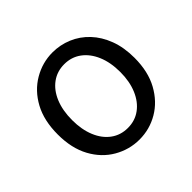

<svg xmlns="http://www.w3.org/2000/svg" viewBox="-141 -716 888 888"><g transform="rotate(-45 303.0 -272.0)"><path d="M303 13Q237 13 179 -20.5Q121 -54 86.5 -117.5Q52 -181 52 -271Q52 -362 86.5 -425.5Q121 -489 179 -523Q237 -557 303 -557Q353 -557 398.5 -538Q444 -519 479 -482Q514 -445 534 -392Q554 -339 554 -271Q554 -181 519 -117.5Q484 -54 427 -20.5Q370 13 303 13ZM303 -63Q350 -63 385.5 -89Q421 -115 441 -162Q461 -209 461 -271Q461 -334 441 -381Q421 -428 385.5 -454Q350 -480 303 -480Q256 -480 220.5 -454Q185 -428 165.5 -381Q146 -334 146 -271Q146 -209 165.5 -162Q185 -115 220.5 -89Q256 -63 303 -63Z"/></g></svg>

Font: Noto Sans KR
Style: Regular
Weight: 400
Designer: Ryoko NISHIZUKA  (kana, bopomofo & ideographs); Paul D. Hunt (Latin, Greek & Cyrillic); Sandoll Communications , Soo-you
Foundry: Adobe
Version: Version 2.004-H2;hotconv 1.0.118;makeotfexe 2.5.65603